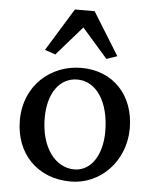

<svg xmlns="http://www.w3.org/2000/svg" viewBox="-55 -827 710 883"><g transform="rotate(5 300.0 -386.0)"><path d="M304 9C443 9 554 -108 554 -258C554 -411 455 -516 309 -516C167 -516 47 -412 47 -252C47 -98 150 9 304 9ZM134 -584 183 -567 301 -702 419 -567 468 -584 346 -781H255ZM160 -272C160 -387 213 -461 295 -461C383 -461 443 -369 443 -234C443 -124 392 -48 316 -48C226 -48 160 -139 160 -272Z"/></g></svg>

Font: TPK Tissa Web Medium
Style: Regular
Weight: 500
Designer: Jacques Le Bailly, Suppakit Chalermlarp | Katatrad Co.,Ltd.
Foundry: Jacques Le Bailly, Cadson Demak Co.,Ltd.
Version: Version 5.000;Glyphs 3.1.2 (3151)